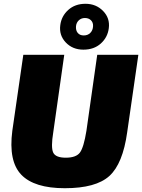

<svg xmlns="http://www.w3.org/2000/svg" viewBox="-20 -979 750 1013"><path d="M431 -959Q487 -959 524 -921Q561 -883 554 -830Q548 -782 512 -749.5Q476 -717 420 -717Q363 -717 327 -755Q291 -793 298 -846Q304 -894 340 -926.5Q376 -959 431 -959ZM428 -884Q409 -884 396 -872Q383 -860 381 -841Q379 -819 390 -805.5Q401 -792 422 -792Q443 -792 456.5 -805.5Q470 -819 471 -841Q472 -860 460 -872Q448 -884 428 -884ZM710 -690 651 -281Q628 -115 557 -50.5Q486 14 322 14Q161 14 92.5 -57Q24 -128 45 -289L103 -690H319L261 -281Q248 -202 260.5 -174.5Q273 -147 327 -147Q382 -147 402 -174.5Q422 -202 436 -289L493 -690Z"/></svg>

Font: Exo 2.0 Black
Style: Italic
Weight: 900
Italic angle: -8°
Designer: Natanael Gama
Version: Version 1.001;PS 001.001;hotconv 1.0.70;makeotf.lib2.5.58329